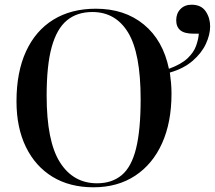

<svg xmlns="http://www.w3.org/2000/svg" viewBox="-20 -781 912 815"><path d="M377 14Q276 14 203 -30.5Q130 -75 90 -157Q50 -239 50 -351Q50 -475 90.5 -563Q131 -651 206.5 -697.5Q282 -744 387 -744Q509 -744 590.5 -677Q672 -610 697 -489Q749 -508 775.5 -533Q802 -558 812 -585.5Q822 -613 824 -638H802Q763 -638 745.5 -652.5Q728 -667 728 -695Q728 -724 746 -742.5Q764 -761 793 -761Q834 -761 853 -733Q872 -705 872 -669Q872 -634 854 -595Q836 -556 798 -523Q760 -490 701 -473Q704 -452 706 -429.5Q708 -407 708 -383Q708 -262 668 -173Q628 -84 553.5 -35Q479 14 377 14ZM392 -3Q455 -3 496.5 -37.5Q538 -72 557.5 -150.5Q577 -229 577 -360Q577 -555 524 -642.5Q471 -730 372 -730Q307 -730 264 -694.5Q221 -659 199.5 -581.5Q178 -504 178 -375Q178 -181 234.5 -92Q291 -3 392 -3Z"/></svg>

Font: Literata 72pt Medium
Style: Regular
Weight: 500
Designer: Latin by Veronika Burian and Jose Scaglione. Greek by Irene Vlachou. Cyrillic by Vera Evstafieva.
Foundry: TypeTogether
Version: Version 3.002